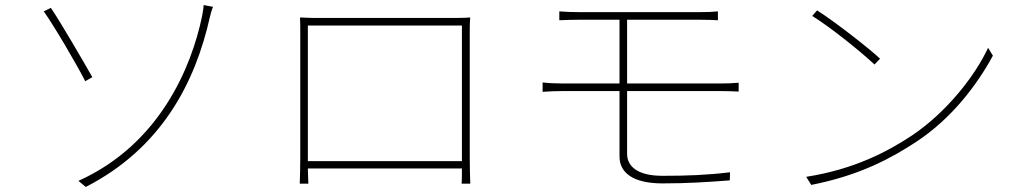

<svg xmlns="http://www.w3.org/2000/svg" viewBox="-20 -730 4040 759"><path d="M290 -15 319 9C618 -144 752 -403 810 -664C812 -671 816 -689 822 -703L785 -710C785 -698 780 -674 779 -667C737 -463 610 -159 290 -15ZM153 -685C194 -628 285 -472 317 -409L345 -425C311 -485 221 -640 181 -699L153 -685Z M1197 -93V-106V-629H1806V-106V-93ZM1837 -603C1837 -622 1837 -642 1839 -661C1815 -659 1780 -659 1762 -659H1239C1219 -659 1204 -659 1166 -661C1167 -641 1167 -620 1167 -603V-106C1167 -84 1166 -25 1165 -4H1199C1198 -16 1198 -41 1197 -64H1806C1806 -40 1806 -15 1805 -4H1839C1838 -22 1837 -82 1837 -107Z M2831 -370C2853 -370 2881 -369 2900 -368V-403C2881 -401 2852 -400 2831 -400H2459V-652H2743C2777 -652 2796 -651 2818 -650V-685C2797 -683 2775 -682 2743 -682H2274C2242 -682 2215 -683 2191 -685V-650C2215 -651 2242 -652 2274 -652H2429V-400H2204C2181 -400 2151 -401 2125 -404V-367C2150 -369 2181 -370 2204 -370H2429V-111C2429 -49 2480 -5 2599 -5C2696 -5 2775 -10 2865 -17L2866 -49C2775 -38 2699 -35 2599 -35C2495 -35 2459 -76 2459 -122V-370Z M3210 -689 3191 -667C3268 -619 3387 -522 3437 -475L3459 -498C3411 -543 3275 -648 3210 -689ZM3167 -31 3187 1C3380 -37 3504 -105 3603 -170C3744 -263 3844 -397 3905 -510L3886 -541C3834 -429 3721 -285 3583 -193C3490 -132 3359 -61 3167 -31Z"/></svg>

Font: Noto Sans T Chinese Thin
Style: Regular
Weight: 100
Designer: Ryoko NISHIZUKA (kana & ideographs); Paul D. Hunt (Latin, Greek & Cyrillic); Wenlong ZHANG (bopomofo); Sandoll Communica
Foundry: Adobe Systems Incorporated
Version: Version 1.000;PS 1;hotconv 1.0.78;makeotf.lib2.5.61930